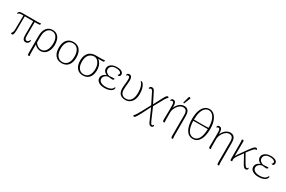

<svg xmlns="http://www.w3.org/2000/svg" viewBox="166 -2320 6155 4134"><g transform="rotate(30 3243.5 -253.5)"><path d="M477 9Q432 9 411 -23.5Q390 -56 391 -121L393 -488H430L429 -126Q429 -74 442 -51.5Q455 -29 481 -29Q499 -29 517.5 -44.5Q536 -60 544 -92Q552 -89 555 -82Q558 -75 558 -67Q558 -50 547.5 -32.5Q537 -15 518.5 -3Q500 9 477 9ZM134 9Q115 9 107 -12Q117 -20 124.5 -32Q132 -44 138 -66.5Q144 -89 144 -125L149 -484L183 -483L180 -110Q180 -71 175 -47Q170 -23 164 -11Q158 1 150 5Q142 9 134 9ZM13 -430Q7 -437 7 -448Q7 -466 27.5 -484Q48 -502 101 -502H482Q507 -502 525.5 -503.5Q544 -505 554 -511Q557 -509 560.5 -503.5Q564 -498 564 -490Q564 -473 549 -469.5Q534 -466 504 -466Q453 -466 402 -466Q351 -466 300.5 -466.5Q250 -467 200.5 -467Q151 -467 102 -467Q77 -467 51.5 -459Q26 -451 13 -430Z M680 229Q670 229 664 224.5Q658 220 655 211Q652 202 651.5 190.5Q651 179 651 164V-251Q651 -320 667 -370Q683 -420 711 -452Q739 -484 775.5 -499Q812 -514 853 -514Q922 -514 966.5 -479Q1011 -444 1031.5 -387.5Q1052 -331 1052 -265Q1052 -185 1027 -122.5Q1002 -60 955.5 -24Q909 12 845 12Q786 12 737 -22Q688 -56 661 -114L679 -140Q705 -81 751 -50.5Q797 -20 841 -20Q897 -20 933.5 -54Q970 -88 988.5 -144.5Q1007 -201 1007 -268Q1007 -331 990 -379.5Q973 -428 938.5 -456Q904 -484 852 -484Q806 -484 770 -457.5Q734 -431 713.5 -380.5Q693 -330 693 -255V139Q693 160 694.5 183Q696 206 702 218Q700 221 694 225Q688 229 680 229Z M1372 12Q1269 12 1211.5 -57Q1154 -126 1154 -251Q1154 -334 1180 -393Q1206 -452 1255 -483Q1304 -514 1372 -514Q1441 -514 1489 -483Q1537 -452 1563 -393Q1589 -334 1589 -251Q1589 -126 1531.5 -57Q1474 12 1372 12ZM1372 -18Q1452 -18 1498 -79.5Q1544 -141 1544 -251Q1544 -361 1498.5 -422.5Q1453 -484 1372 -484Q1291 -484 1245 -422.5Q1199 -361 1199 -251Q1199 -141 1245.5 -79.5Q1292 -18 1372 -18Z M1899 12Q1835 12 1788.5 -17.5Q1742 -47 1716.5 -103.5Q1691 -160 1691 -240Q1691 -322 1719 -381Q1747 -440 1800.5 -471Q1854 -502 1930 -502H2072Q2097 -502 2115 -504Q2133 -506 2143 -511Q2146 -509 2150 -503.5Q2154 -498 2154 -490Q2154 -473 2139.5 -469.5Q2125 -466 2096 -466L1978 -465L1920 -466Q1864 -466 1822 -439Q1780 -412 1757.5 -362Q1735 -312 1735 -240Q1735 -168 1756 -118.5Q1777 -69 1814 -43.5Q1851 -18 1898 -18Q1979 -18 2022.5 -77.5Q2066 -137 2067 -242Q2068 -299 2050.5 -349Q2033 -399 1998.5 -431.5Q1964 -464 1911 -466L1969 -475Q2016 -467 2048 -430Q2080 -393 2096 -342Q2112 -291 2111 -240Q2111 -162 2086 -105.5Q2061 -49 2014 -18.5Q1967 12 1899 12Z M2438 13Q2343 13 2288.5 -24.5Q2234 -62 2234 -125Q2234 -169 2266.5 -205Q2299 -241 2362 -257L2373 -245Q2320 -254 2286.5 -291.5Q2253 -329 2253 -372Q2253 -413 2277.5 -445Q2302 -477 2346 -495.5Q2390 -514 2447 -514Q2532 -514 2572.5 -487Q2613 -460 2613 -421Q2613 -397 2600.5 -381Q2588 -365 2570 -365Q2563 -365 2556 -368Q2549 -371 2543 -376Q2561 -387 2566.5 -397.5Q2572 -408 2572 -421Q2572 -447 2538.5 -465.5Q2505 -484 2444 -484Q2378 -484 2337.5 -453Q2297 -422 2297 -374Q2297 -327 2331 -298Q2365 -269 2412 -262L2413 -244Q2351 -237 2315 -205Q2279 -173 2279 -131Q2279 -77 2326 -49.5Q2373 -22 2442 -22Q2482 -22 2520.5 -30Q2559 -38 2588 -59Q2617 -80 2630 -120Q2638 -116 2641.5 -110.5Q2645 -105 2645 -100Q2645 -71 2620 -45Q2595 -19 2548.5 -3Q2502 13 2438 13ZM2492 -232Q2460 -232 2434.5 -235Q2409 -238 2390 -241L2393 -264Q2429 -267 2461 -268.5Q2493 -270 2525 -272Q2529 -266 2529 -259Q2529 -250 2520.5 -241Q2512 -232 2492 -232Z M2951 12Q2896 12 2856 -9Q2816 -30 2795.5 -70.5Q2775 -111 2775 -168Q2775 -229 2783 -287.5Q2791 -346 2791 -406Q2791 -439 2783 -457.5Q2775 -476 2750 -476Q2735 -476 2726.5 -468.5Q2718 -461 2714 -451Q2705 -461 2705 -474Q2705 -493 2721.5 -503.5Q2738 -514 2757 -514Q2800 -514 2816 -482.5Q2832 -451 2832 -405Q2832 -368 2828 -330Q2824 -292 2820 -250.5Q2816 -209 2816 -165Q2816 -95 2851.5 -56.5Q2887 -18 2951 -18Q3032 -18 3076 -80.5Q3120 -143 3120 -261Q3120 -349 3097.5 -415Q3075 -481 3041 -503Q3044 -513 3058 -513Q3081 -513 3105.5 -481.5Q3130 -450 3147 -392.5Q3164 -335 3164 -256Q3164 -173 3138 -113Q3112 -53 3064 -20.5Q3016 12 2951 12Z M3720 229Q3690 229 3672 206Q3654 183 3635 137L3509 -152L3502 -160L3376 -412Q3369 -430 3360.5 -444Q3352 -458 3342 -466.5Q3332 -475 3318 -475Q3302 -475 3293 -466.5Q3284 -458 3279 -448Q3275 -451 3271.5 -457Q3268 -463 3268 -471Q3268 -483 3280.5 -498.5Q3293 -514 3324 -514Q3340 -514 3353 -507.5Q3366 -501 3378 -486.5Q3390 -472 3401 -447L3531 -188L3536 -185L3667 117Q3683 154 3696 173Q3709 192 3726 192Q3740 192 3748 182.5Q3756 173 3760 164Q3764 166 3767.5 172Q3771 178 3771 187Q3771 200 3758.5 214.5Q3746 229 3720 229ZM3299 229Q3288 229 3280.5 221Q3273 213 3272 204Q3283 200 3294 187.5Q3305 175 3325.5 142.5Q3346 110 3382 46L3508 -191L3527 -154L3407 81Q3375 140 3355.5 172.5Q3336 205 3324 217Q3312 229 3299 229ZM3535 -160 3514 -192 3605 -366Q3635 -425 3654 -457.5Q3673 -490 3686.5 -502Q3700 -514 3713 -514Q3724 -514 3730.5 -507Q3737 -500 3739 -489Q3729 -485 3716.5 -473Q3704 -461 3684 -428.5Q3664 -396 3630 -331Z M4245 229Q4233 229 4227 221.5Q4221 214 4219 200Q4217 186 4217 167L4218 -336Q4219 -378 4210.5 -410Q4202 -442 4180.5 -460Q4159 -478 4120 -478Q4076 -478 4040 -452.5Q4004 -427 3979 -389.5Q3954 -352 3941 -314Q3928 -276 3928 -250V-64Q3928 -38 3930.5 -23Q3933 -8 3936 1Q3932 6 3926.5 9Q3921 12 3913 12Q3896 12 3890.5 -3.5Q3885 -19 3886 -47L3889 -266Q3889 -329 3889 -376.5Q3889 -424 3880.5 -450Q3872 -476 3846 -476Q3832 -476 3823 -469.5Q3814 -463 3810 -454Q3806 -458 3803.5 -464Q3801 -470 3801 -477Q3801 -495 3817 -504.5Q3833 -514 3852 -514Q3879 -514 3897 -497.5Q3915 -481 3922 -437Q3929 -393 3924 -312L3911 -318Q3935 -387 3970 -430.5Q4005 -474 4045 -494Q4085 -514 4124 -514Q4154 -514 4178.5 -505Q4203 -496 4221.5 -475Q4240 -454 4249.5 -418Q4259 -382 4259 -327V131Q4259 148 4259.5 164.5Q4260 181 4262 195.5Q4264 210 4267 218Q4266 221 4259.5 225Q4253 229 4245 229ZM4092 -559Q4087 -558 4078 -559Q4069 -560 4066 -564L4113 -736Q4126 -735 4137 -732Q4148 -729 4157 -721Z M4631 -729Q4695 -729 4745.5 -684.5Q4796 -640 4825.5 -557.5Q4855 -475 4855 -359Q4855 -184 4796 -86Q4737 12 4630 12Q4524 12 4465 -86Q4406 -184 4406 -359Q4406 -475 4433.5 -557.5Q4461 -640 4512 -684.5Q4563 -729 4631 -729ZM4628 -698Q4577 -698 4536.5 -660.5Q4496 -623 4473 -549Q4450 -475 4449 -363Q4520 -362 4577 -361.5Q4634 -361 4689.5 -362Q4745 -363 4810 -366Q4810 -477 4785.5 -550.5Q4761 -624 4720.5 -661Q4680 -698 4628 -698ZM4630 -18Q4712 -18 4759 -97.5Q4806 -177 4810 -334Q4747 -334 4693 -334Q4639 -334 4581.5 -334Q4524 -334 4449 -333Q4453 -177 4501 -97.5Q4549 -18 4630 -18Z M5391 229Q5379 229 5373 221.5Q5367 214 5365 200Q5363 186 5363 167L5364 -336Q5365 -378 5356.5 -410Q5348 -442 5326.5 -460Q5305 -478 5266 -478Q5222 -478 5186 -452.5Q5150 -427 5125 -389.5Q5100 -352 5087 -314Q5074 -276 5074 -250V-64Q5074 -38 5076.5 -23Q5079 -8 5082 1Q5078 6 5072.5 9Q5067 12 5059 12Q5042 12 5036.5 -3.5Q5031 -19 5032 -47L5035 -266Q5035 -329 5035 -376.5Q5035 -424 5026.5 -450Q5018 -476 4992 -476Q4978 -476 4969 -469.5Q4960 -463 4956 -454Q4952 -458 4949.5 -464Q4947 -470 4947 -477Q4947 -495 4963 -504.5Q4979 -514 4998 -514Q5025 -514 5043 -497.5Q5061 -481 5068 -437Q5075 -393 5070 -312L5057 -318Q5081 -387 5116 -430.5Q5151 -474 5191 -494Q5231 -514 5270 -514Q5300 -514 5324.5 -505Q5349 -496 5367.5 -475Q5386 -454 5395.5 -418Q5405 -382 5405 -327V131Q5405 148 5405.5 164.5Q5406 181 5408 195.5Q5410 210 5413 218Q5412 221 5405.5 225Q5399 229 5391 229Z M5588 9Q5576 9 5570 0.5Q5564 -8 5564 -23V-413Q5564 -445 5562 -467.5Q5560 -490 5557 -503Q5561 -508 5567 -511Q5573 -514 5581 -514Q5592 -514 5599 -506.5Q5606 -499 5605 -483L5602 -81L5589 -75Q5590 -99 5604.5 -125.5Q5619 -152 5635 -174L5779 -377Q5807 -412 5829 -442Q5851 -472 5872 -490Q5893 -508 5916 -508Q5930 -508 5937 -500.5Q5944 -493 5944 -484Q5944 -477 5941.5 -472Q5939 -467 5936 -464Q5933 -466 5930 -467.5Q5927 -469 5922 -469Q5906 -469 5885 -449.5Q5864 -430 5840 -399Q5816 -368 5789 -334L5657 -149Q5643 -130 5631.5 -110.5Q5620 -91 5613 -71Q5606 -51 5606 -30Q5606 -22 5608 -15Q5610 -8 5612 -1Q5608 2 5602.5 5.5Q5597 9 5588 9ZM5944 9Q5928 9 5914.5 1.5Q5901 -6 5888 -21.5Q5875 -37 5861 -62L5735 -291L5757 -320L5887 -93Q5905 -63 5920 -46Q5935 -29 5952 -29Q5967 -29 5974.5 -38Q5982 -47 5985 -55Q5989 -52 5992.5 -46Q5996 -40 5996 -33Q5996 -24 5990.5 -14.5Q5985 -5 5973.5 2Q5962 9 5944 9Z M6265 13Q6170 13 6115.5 -24.5Q6061 -62 6061 -125Q6061 -169 6093.5 -205Q6126 -241 6189 -257L6200 -245Q6147 -254 6113.5 -291.5Q6080 -329 6080 -372Q6080 -413 6104.5 -445Q6129 -477 6173 -495.5Q6217 -514 6274 -514Q6359 -514 6399.5 -487Q6440 -460 6440 -421Q6440 -397 6427.5 -381Q6415 -365 6397 -365Q6390 -365 6383 -368Q6376 -371 6370 -376Q6388 -387 6393.5 -397.5Q6399 -408 6399 -421Q6399 -447 6365.5 -465.5Q6332 -484 6271 -484Q6205 -484 6164.5 -453Q6124 -422 6124 -374Q6124 -327 6158 -298Q6192 -269 6239 -262L6240 -244Q6178 -237 6142 -205Q6106 -173 6106 -131Q6106 -77 6153 -49.5Q6200 -22 6269 -22Q6309 -22 6347.5 -30Q6386 -38 6415 -59Q6444 -80 6457 -120Q6465 -116 6468.5 -110.5Q6472 -105 6472 -100Q6472 -71 6447 -45Q6422 -19 6375.5 -3Q6329 13 6265 13ZM6319 -232Q6287 -232 6261.5 -235Q6236 -238 6217 -241L6220 -264Q6256 -267 6288 -268.5Q6320 -270 6352 -272Q6356 -266 6356 -259Q6356 -250 6347.5 -241Q6339 -232 6319 -232Z"/></g></svg>

Font: Arima ExtraLight
Style: Regular
Weight: 250
Designer: Joana Correia and Natanael Gama
Foundry: NDISCOVER
Version: Version 1.101;gftools[0.9.23]